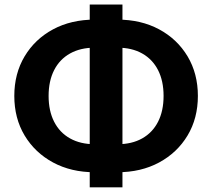

<svg xmlns="http://www.w3.org/2000/svg" viewBox="-20 -783 927 839"><path d="M394 -30.3Q291 -30.3 211.9 -73Q132.8 -115.7 87.6 -190.9Q42.5 -266.1 42.5 -363.8Q42.5 -461.4 87.6 -536.9Q132.8 -612.3 211.9 -654.8Q291 -697.3 394 -697.3H493.2Q596.2 -697.3 675.3 -654.8Q754.4 -612.3 799.6 -536.9Q844.7 -461.4 844.7 -363.8Q844.7 -266.1 799.6 -190.9Q754.4 -115.7 675.3 -73Q596.2 -30.3 493.2 -30.3ZM394 -152.8H493.2Q556.2 -152.8 601.3 -178.2Q646.5 -203.6 670.7 -251Q694.8 -298.3 694.8 -363.8Q694.8 -429.2 670.7 -476.6Q646.5 -523.9 601.3 -549.3Q556.2 -574.7 493.2 -574.7H394Q331.5 -574.7 286.1 -549.3Q240.7 -523.9 216.6 -476.6Q192.4 -429.2 192.4 -363.8Q192.4 -298.3 216.6 -251Q240.7 -203.6 286.1 -178.2Q331.5 -152.8 394 -152.8ZM372.1 35.6V-763.2H515.1V35.6Z"/></svg>

Font: Inter 18pt
Style: Bold
Weight: 700
Designer: Rasmus Andersson
Foundry: rsms
Version: Version 4.001;git-66647c0bb